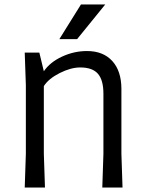

<svg xmlns="http://www.w3.org/2000/svg" viewBox="-20 -834 650 854"><path d="M440 -150V-417Q440 -478 415.5 -506Q391 -534 337 -534Q295 -534 245.5 -509Q196 -484 175 -451V-150L180 0H90L95 -150V-455L90 -600H155L175 -517Q202 -557 255.5 -582Q309 -607 367 -607Q439 -607 479.5 -562.5Q520 -518 520 -438V-150L525 0H435ZM448 -814 323 -660H244L340 -814Z"/></svg>

Font: Farro Light
Style: Regular
Weight: 300
Designer: Aceler Chua
Foundry: Grayscale Limited
Version: Version 1.101